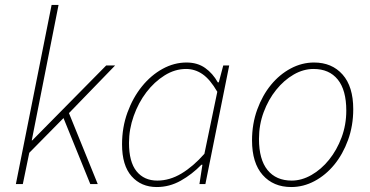

<svg xmlns="http://www.w3.org/2000/svg" viewBox="-20 -742 1490 774"><path d="M44 0 188 -722H216L108 -176H110L408 -478H444L258 -286L374 0H344L236 -266L98 -126L72 0Z M612 12Q549 12 510.5 -31.5Q472 -75 472 -160Q472 -229 494 -289Q516 -349 552.5 -394Q589 -439 635.5 -464.5Q682 -490 732 -490Q776 -490 807 -468Q838 -446 858 -410H862L880 -478H904L808 0H784L796 -78H792Q754 -39 708.5 -13.5Q663 12 612 12ZM614 -14Q664 -14 711.5 -42.5Q759 -71 804 -122L856 -372Q827 -422 796.5 -443Q766 -464 730 -464Q685 -464 643.5 -438Q602 -412 570 -370Q538 -328 519 -274.5Q500 -221 500 -166Q500 -89 530.5 -51.5Q561 -14 614 -14Z M1154 12Q1082 12 1039 -36.5Q996 -85 996 -176Q996 -243 1017 -300.5Q1038 -358 1072.5 -400Q1107 -442 1152 -466Q1197 -490 1246 -490Q1318 -490 1361 -441.5Q1404 -393 1404 -302Q1404 -235 1383 -177.5Q1362 -120 1327.5 -78Q1293 -36 1248 -12Q1203 12 1154 12ZM1156 -14Q1196 -14 1235.5 -36.5Q1275 -59 1306.5 -98Q1338 -137 1357 -188Q1376 -239 1376 -296Q1376 -379 1341.5 -421.5Q1307 -464 1244 -464Q1203 -464 1164 -441.5Q1125 -419 1093.5 -380Q1062 -341 1043 -290Q1024 -239 1024 -182Q1024 -99 1058.5 -56.5Q1093 -14 1156 -14Z"/></svg>

Font: TypoPRO Source Sans Pro
Style: Italic
Weight: 200
Italic angle: -11°
Designer: Paul D. Hunt
Foundry: Adobe Systems Incorporated
Version: Version 1.075;PS 2.000;hotconv 1.0.86;makeotf.lib2.5.63406